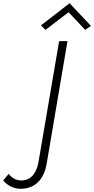

<svg xmlns="http://www.w3.org/2000/svg" viewBox="-192 -956 586 1195"><path d="M235 -880 338 -770 374 -795 241 -936 63 -798 91 -770ZM-138 126 -172 167C-152 192 -113 219 -65 219C31 219 83 156 99 60L228 -700H176L48 50C37 119 2 166 -57 167C-58 167 -60 167 -61 167C-94 167 -121 149 -138 126Z"/></svg>

Font: Jost Light
Style: Italic
Weight: 300
Italic angle: -5°
Version: Version 3.710